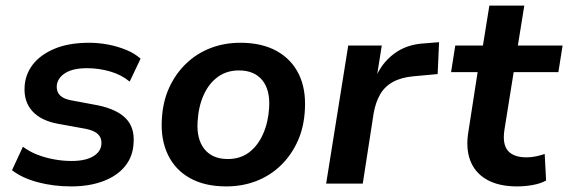

<svg xmlns="http://www.w3.org/2000/svg" viewBox="-20 -657 2033 687"><path d="M235 10Q171 10 115 -5Q59 -20 23 -48L62 -132Q86 -114 115 -103Q144 -92 175 -86.5Q206 -81 236 -81Q286 -81 314 -98Q342 -115 343 -143Q344 -164 330.5 -177Q317 -190 287 -196L188 -214Q127 -225 96 -259Q65 -293 68 -346Q70 -390 97 -425.5Q124 -461 175 -482.5Q226 -504 299 -504Q333 -504 367 -497.5Q401 -491 431.5 -478.5Q462 -466 483 -447L444 -365Q414 -390 373.5 -401.5Q333 -413 292 -413Q240 -413 212.5 -395Q185 -377 183 -349Q182 -329 194.5 -316Q207 -303 235 -298L331 -280Q398 -266 430 -233.5Q462 -201 458 -146Q456 -98 428 -63Q400 -28 350 -9Q300 10 235 10Z M790 10Q713 10 660 -19.5Q607 -49 581 -103Q555 -157 559 -228Q562 -292 585 -342.5Q608 -393 646 -429.5Q684 -466 733.5 -485Q783 -504 840 -504Q917 -504 970 -474.5Q1023 -445 1049 -392Q1075 -339 1071 -266Q1068 -202 1045 -151.5Q1022 -101 984 -64.5Q946 -28 896.5 -9Q847 10 790 10ZM795 -88Q840 -88 871.5 -112Q903 -136 921.5 -178Q940 -220 943 -272Q947 -335 918.5 -370Q890 -405 835 -405Q791 -405 759 -381.5Q727 -358 708.5 -316.5Q690 -275 687 -222Q683 -159 711.5 -123.5Q740 -88 795 -88Z M1147 0 1226 -494H1346L1327 -374H1322Q1343 -429 1389 -464Q1435 -499 1501 -502L1551 -506L1546 -392L1459 -384Q1415 -380 1385.5 -363.5Q1356 -347 1340 -319Q1324 -291 1317 -252L1278 0Z M1831 10Q1764 10 1721.5 -14.5Q1679 -39 1662.5 -83Q1646 -127 1656 -186L1689 -399H1594L1609 -494H1708L1731 -637H1856L1833 -494H1993L1978 -399H1818L1785 -193Q1777 -141 1797.5 -117.5Q1818 -94 1864 -94Q1881 -94 1897.5 -97.5Q1914 -101 1929 -106L1934 -11Q1914 0 1886 5Q1858 10 1831 10Z"/></svg>

Font: Nunito Sans 10pt
Style: Bold Italic
Weight: 700
Italic angle: -9°
Designer: Vernon Adams
Foundry: Vernon Adams
Version: Version 3.101;gftools[0.9.27]